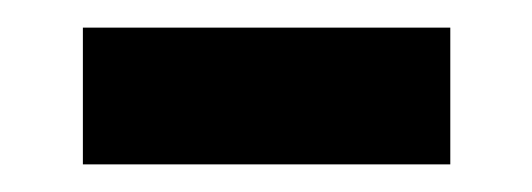

<svg xmlns="http://www.w3.org/2000/svg" viewBox="-20 -361 385 139"><path d="M40 -242V-341H306V-242Z"/></svg>

Font: Literata 12pt SemiBold
Style: Regular
Weight: 600
Designer: Latin by Veronika Burian and Jose Scaglione. Greek by Irene Vlachou. Cyrillic by Vera Evstafieva.
Foundry: TypeTogether
Version: Version 3.002